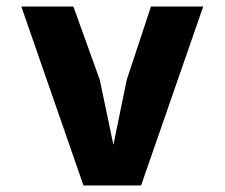

<svg xmlns="http://www.w3.org/2000/svg" viewBox="-20 -570 690 590"><path d="M286.5 -325 328.5 -125 369.5 -325 444 -550H604.5L413.5 0H236.5L45.5 -550H205.5Z"/></svg>

Font: B612 Mono
Style: Bold
Weight: 700
Version: Version 1.005